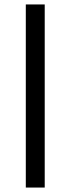

<svg xmlns="http://www.w3.org/2000/svg" viewBox="-20 -697 260 872"><path d="M97.2 154.8V-676.8H183.1V154.8Z"/></svg>

Font: Accordance
Style: Bold-Italic
Weight: 700
Italic angle: -11°
Version: Version 1.2 (build January 31, 2020) Miklal Software Solutio